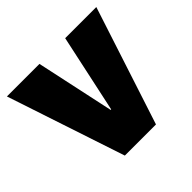

<svg xmlns="http://www.w3.org/2000/svg" viewBox="-148 -641 776 776"><g transform="rotate(-45 239.5 -253.0)"><path d="M152 0 -16 -506H170L242 -171H245L317 -506H495L330 0Z"/></g></svg>

Font: Nunito Sans 7pt Condensed Black
Style: Regular
Weight: 900
Width: 3
Designer: Vernon Adams
Foundry: Vernon Adams
Version: Version 3.101;gftools[0.9.27]